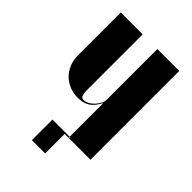

<svg xmlns="http://www.w3.org/2000/svg" viewBox="-185 -571 757 757"><g transform="rotate(45 193.0 -193.0)"><path d="M232 -191H234V-161V0H356V-495H234V-213Q234 -202 228 -190.5Q222 -179 212.5 -169Q203 -159 192 -153Q181 -147 170 -147Q160 -147 156 -156Q152 -165 152 -192V-495H30V-257Q30 -230 39 -208Q48 -186 63.5 -170.5Q79 -155 100.5 -146Q122 -137 148 -137Q178 -137 198 -150Q218 -163 232 -191ZM236 0H212V109H138V-6H236Z"/></g></svg>

Font: Moniqa Black
Style: Regular
Weight: 900
Designer: Rajesh Rajput
Foundry: Rajesh Rajput
Version: Version 1.000